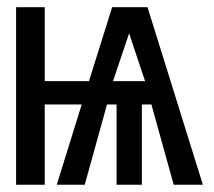

<svg xmlns="http://www.w3.org/2000/svg" viewBox="-20 -510 590 530"><path d="M540 0H459.5L397.9 -221.7H371.6V0H301.8V-221.7H275.4L213.9 0H136.7L205.6 -221.7H103.5V0H24.4V-490.2H103.5V-286.1H225.6L289.6 -490.2H387.2ZM292 -286.1H380.4L336.4 -418Z"/></svg>

Font: Code New Roman
Style: Regular
Weight: 400
Monospace: yes
Designer: Sam Radian
Foundry: Code New Roman
Version: Version 2.00 November 29, 2014